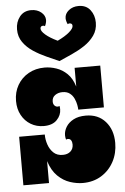

<svg xmlns="http://www.w3.org/2000/svg" viewBox="-68 -1129 779 1194"><g transform="rotate(-5 321.0 -531.5)"><path d="M30 -526Q30 -581 55 -624.5Q80 -668 124 -693Q168 -718 225 -718Q261 -718 298 -705.5Q335 -693 365 -664Q395 -635 411 -583V-700H571V-439H411Q411 -450 407.5 -469Q404 -488 395 -508Q386 -528 368.5 -542Q351 -556 322 -556Q296 -556 276.5 -542.5Q257 -529 257 -503Q257 -487 265.5 -478Q274 -469 285 -469Q293 -469 297 -472Q298 -467 298.5 -461.5Q299 -456 299 -451Q299 -414 271 -385Q243 -356 189 -356Q144 -356 108 -377.5Q72 -399 51 -437.5Q30 -476 30 -526ZM30 0V-303H190V-302Q190 -271 200.5 -240Q211 -209 233 -188Q255 -167 291 -167Q321 -167 339 -183Q357 -199 357 -226Q357 -242 350.5 -252.5Q344 -263 330 -263Q329 -263 326.5 -262.5Q324 -262 319 -260Q317 -267 316 -274Q315 -281 315 -287Q315 -314 330.5 -339.5Q346 -365 377 -381.5Q408 -398 454 -398Q531 -398 576.5 -346.5Q622 -295 622 -213Q622 -149 594 -96.5Q566 -44 516 -13Q466 18 400 18Q362 18 320.5 4.5Q279 -9 244 -43Q209 -77 190 -137V0ZM567 -969Q567 -923 542.5 -888.5Q518 -854 480 -829Q442 -804 399.5 -785Q357 -766 321 -750Q285 -766 242.5 -785Q200 -804 162 -829Q124 -854 99.5 -888.5Q75 -923 75 -969Q75 -1015 101 -1048Q127 -1081 173 -1081Q210 -1081 235 -1060.5Q260 -1040 260 -1012Q260 -1004 257.5 -994Q255 -984 250 -974Q245 -978 239 -978Q221 -978 221 -961Q221 -945 247 -922.5Q273 -900 321 -877Q369 -900 395 -922.5Q421 -945 421 -961Q421 -978 403 -978Q397 -978 392 -974Q387 -984 384.5 -994Q382 -1004 382 -1012Q382 -1040 407 -1060.5Q432 -1081 469 -1081Q516 -1081 541.5 -1048Q567 -1015 567 -969Z"/></g></svg>

Font: Exile
Style: Regular
Weight: 400
Designer: Bartłomiej Rózga @rozgatype
Version: Version 1.000; ttfautohint (v1.8.4.7-5d5b)